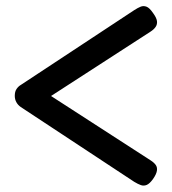

<svg xmlns="http://www.w3.org/2000/svg" viewBox="-20 -585 553 617"><path d="M411.2 -0.8 46.5 -241.2Q38 -247 32.8 -256.2Q27.5 -265.5 27.5 -277Q27.5 -290.8 33.2 -299.1Q39 -307.5 46.8 -312L411.5 -552.5Q422.8 -559.8 431.9 -563.5Q441 -567.2 450.8 -563.5Q460.5 -559.8 471.8 -543.2Q483 -528 484.4 -517.4Q485.8 -506.8 480.1 -498.5Q474.5 -490.2 463.2 -483L144 -276.5L463.5 -70Q474.8 -62.8 480.4 -55Q486 -47.2 484.2 -36.2Q482.5 -25.2 471.8 -9.8Q461.2 5 451.8 9.1Q442.2 13.2 432.8 9.9Q423.2 6.5 411.2 -0.8Z"/></svg>

Font: Fredoka Light
Style: Regular
Weight: 300
Designer: Ben Nathan
Foundry: Milena B. Brandão, Ben Nathan
Version: Version 2.001